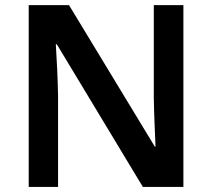

<svg xmlns="http://www.w3.org/2000/svg" viewBox="-20 -734 833 754"><path d="M700.2 -713.9H584V-351.1C584.5 -318.4 585.4 -284.7 586.9 -250C588.4 -215.3 589.4 -185.1 590.8 -158.2H587.9L251 -713.9H92.8V0H208V-359.9C206.5 -429.7 203.1 -500 199.2 -560.1H203.1L541 0H700.2Z"/></svg>

Font: Noto Reveo Sans
Style: Regular
Weight: 600
Designer: Monotype Design Team
Foundry: Monotype Imaging Inc.
Version: Version 2.007